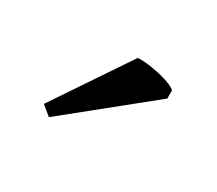

<svg xmlns="http://www.w3.org/2000/svg" viewBox="-53 -864 436 385"><g transform="rotate(30 164.5 -671.0)"><path d="M60 -593 82 -575 269 -726V-745C261 -752 244 -758 225 -762C206 -766 188 -768 177 -767Z"/></g></svg>

Font: PT Serif
Style: Regular
Weight: 400
Designer: A.Korolkova, O.Umpeleva, V.Yefimov
Foundry: ParaType Ltd
Version: Version 1.000;PS 001.000;hotconv 1.0.88;makeotf.lib2.5.64775